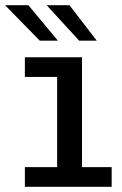

<svg xmlns="http://www.w3.org/2000/svg" viewBox="-50 -721 470 741"><path d="M46 0V-76H170.5V-424H46V-500H266.5V-76H381V0ZM255.5 -564 130 -701H218L323.5 -564ZM103.5 -564 -30.5 -701H59.5L173.5 -564Z"/></svg>

Font: Trispace SemiCondensed
Style: Regular
Weight: 400
Width: 4
Designer: Tyler Finck
Foundry: Etcetera Type Company
Version: Version 1.210; ttfautohint (v1.8.3)